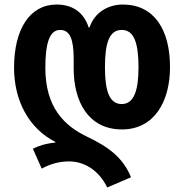

<svg xmlns="http://www.w3.org/2000/svg" viewBox="-20 -577 812 847"><path d="M453 250 558 205C522 117 457 70 362 25C265 -22 180 -102 180 -278C180 -387 199 -445 245 -445C288 -445 305 -405 305 -318V-275C305 -130 369 -6 518 -6C660 -6 730 -128 730 -281C730 -445 661 -557 522 -557C458 -557 397 -523 375 -456H371C350 -523 299 -557 230 -557C111 -557 42 -448 42 -278C42 -132 108 -10 224 49V52C181 56 149 67 125 79L164 167C201 146 244 135 284 135C348 135 414 170 453 250ZM517 -118C462 -118 443 -177 443 -281C443 -387 462 -445 517 -445C571 -445 591 -388 591 -280C591 -178 571 -118 517 -118Z"/></svg>

Font: Noto Sans Georgian Condensed Bold
Style: Regular
Weight: 700
Width: 3
Designer: Monotype Design Team, Akaki Razmadze
Foundry: Google LLC
Version: Version 2.005